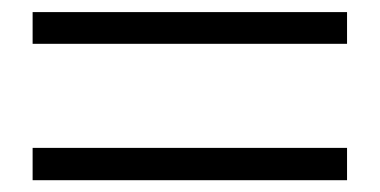

<svg xmlns="http://www.w3.org/2000/svg" viewBox="-20 -523 631 319"><path d="M556.6 -223.6H34.2V-277.3H556.6ZM556.6 -450.2H34.2V-502.9H556.6Z"/></svg>

Font: GenYoMin TW TTF SemiBold
Style: Regular
Weight: 600
Version: Version 1.300